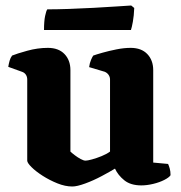

<svg xmlns="http://www.w3.org/2000/svg" viewBox="-20 -674 657 698"><path d="M243 4Q217 4 188.5 -7.5Q160 -19 135 -35Q110 -51 94.5 -66.5Q79 -82 79 -90V-385Q79 -395 74 -402.5Q69 -410 60 -413L10 -431Q12 -443 15 -453.5Q18 -464 24 -472Q41 -479 79 -489.5Q117 -500 154 -500Q193 -500 214.5 -477.5Q236 -455 236 -419V-123Q241 -118 251.5 -110Q262 -102 273 -96Q284 -90 291 -90Q298 -90 314.5 -94.5Q331 -99 349.5 -106.5Q368 -114 380 -123V-385Q380 -394 375 -401.5Q370 -409 361 -413L304 -430Q306 -445 311 -456.5Q316 -468 319 -472Q330 -476 353 -482.5Q376 -489 403.5 -494.5Q431 -500 455 -500Q494 -500 515.5 -477.5Q537 -455 537 -419V-83L591 -78Q594 -72 597 -61.5Q600 -51 600 -37Q595 -29 577.5 -20Q560 -11 537 -5.5Q514 0 494 0Q455 0 432 -18.5Q409 -37 398 -61Q380 -50 350 -34Q320 -18 290 -7Q260 4 243 4ZM140 -565Q140 -597 144 -616Q148 -635 152 -640Q185 -640 229.5 -641.5Q274 -643 320 -645.5Q366 -648 403 -650.5Q440 -653 457 -654L468 -645Q467 -617 463 -595Q459 -573 456 -565Z"/></svg>

Font: Texturina 12pt ExtraBold
Style: Regular
Weight: 800
Designer: Guillermo Torres Carreño
Foundry: Omnibus-Type
Version: Version 1.002